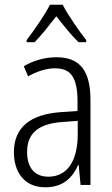

<svg xmlns="http://www.w3.org/2000/svg" viewBox="-20 -785 475 815"><path d="M246 -765H192C170 -721 124 -655 93 -615V-606H127C155 -634 190 -679 219 -716C249 -678 282 -636 313 -606H346V-615C319 -648 270 -719 246 -765ZM219 -542C170 -542 122 -528 81 -504L99 -461C141 -484 179 -495 214 -495C280 -495 309 -457 309 -355V-314L238 -309C110 -300 39 -245 39 -139C39 -55 83 10 172 10C248 10 287 -30 312 -85H314L322 0H364V-359C364 -485 320 -542 219 -542ZM244 -267 310 -272V-216C310 -105 268 -35 185 -35C129 -35 95 -71 95 -140C95 -219 143 -260 244 -267Z"/></svg>

Font: Noto Sans Gujarati Condensed Light
Style: Regular
Weight: 300
Width: 3
Designer: Jelle Bosma - Monotype Design Team, Universal Thirst
Foundry: Monotype Imaging Inc.
Version: Version 2.106